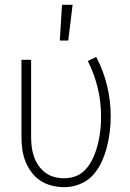

<svg xmlns="http://www.w3.org/2000/svg" viewBox="-20 -768 540 796"><path d="M246 8Q220 8 194.5 1.5Q169 -5 147.5 -19Q126 -33 110.5 -54Q95 -75 85.5 -99Q76 -123 72.5 -148.5Q69 -174 69 -200V-520H109V-200Q109 -179 111.5 -158.5Q114 -138 121 -118.5Q128 -99 139.5 -82Q151 -65 167.5 -52.5Q184 -40 204.5 -34.5Q225 -29 245 -29Q266 -29 286.5 -35Q307 -41 323 -54.5Q339 -68 350.5 -85.5Q362 -103 370 -122.5Q378 -142 383.5 -162Q389 -182 392.5 -203Q396 -224 397.5 -244.5Q399 -265 399 -286Q399 -346 385 -404Q371 -462 344 -515L379 -532Q409 -475 424 -412.5Q439 -350 439 -286Q439 -253 435 -220.5Q431 -188 422.5 -156Q414 -124 400 -94Q386 -64 363.5 -40Q341 -16 309.5 -4Q278 8 246 8ZM228 -600 237 -748H281L263 -600Z"/></svg>

Font: Iosevka Curly Extralight
Style: Regular
Weight: 200
Monospace: yes
Designer: Belleve Invis
Foundry: Belleve Invis
Version: Version 22.1.2; ttfautohint (v1.8.4)